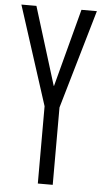

<svg xmlns="http://www.w3.org/2000/svg" viewBox="-58 -896 501 933"><g transform="rotate(5 192.0 -429.5)"><path d="M163.1 0V-377L7.8 -859.4H81.1L198.7 -479.5H200.2L300.8 -859.4H376L235.8 -377.4V0Z"/></g></svg>

Font: Antonio Thin
Style: Regular
Weight: 250
Designer: Vernon Adams
Foundry: Vernon Adams
Version: Version 1.002